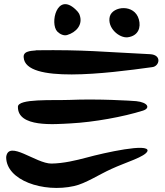

<svg xmlns="http://www.w3.org/2000/svg" viewBox="-20 -905 799 932"><path d="M346 -860C256 -944 221 -791 258 -752C271 -739 290 -730 306 -735C350 -748 383 -785 367 -831C363 -845 349 -857 346 -860ZM654 -811C633 -887 527 -876 513 -825C499 -770 559 -719 600 -724C652 -731 665 -772 654 -811ZM718 -579C754 -582 768 -639 708 -642C478 -653 394 -664 156 -661C151 -657 90 -664 95 -626C103 -499 502 -549 718 -579ZM67 -387C65 -285 246 -302 323 -306C436 -312 579 -338 674 -368C711 -380 699 -408 641 -414C620 -416 456 -426 318 -420C235 -417 68 -427 67 -387ZM10 -143C9 -30 190 32 340 -2C395 -14 461 -58 521 -85C590 -117 686 -144 696 -172C705 -212 488 -164 400 -140C347 -126 289 -112 230 -111C155 -110 21 -228 10 -143Z"/></svg>

Font: Carybe
Style: Regular
Weight: 400
Designer: Genilson Lima Santos
Foundry: Genilson Lima Santos
Version: Version 1.010;PS 001.010;hotconv 1.0.70;makeotf.lib2.5.58329